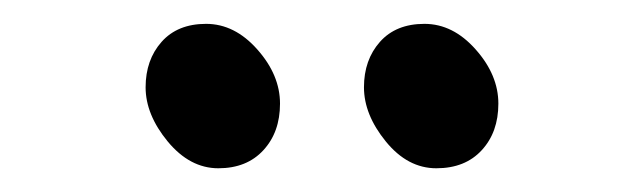

<svg xmlns="http://www.w3.org/2000/svg" viewBox="-20 -727 540 161"><path d="M345.9 -585.9Q321.8 -585.9 303.5 -608.4Q285.2 -630.9 285.2 -653.8Q285.2 -676.8 298.6 -691.9Q312 -707 335.9 -707Q359.9 -707 378.9 -685.5Q397.9 -664.1 397.9 -640.1Q397.9 -616.2 384 -601.1Q370.1 -585.9 345.9 -585.9ZM163.1 -585.9Q139.2 -585.9 120.6 -608.4Q102.1 -630.9 102.1 -653.8Q102.1 -676.8 115.5 -691.9Q128.9 -707 152.8 -707Q176.8 -707 195.8 -685.5Q214.8 -664.1 214.8 -640.1Q214.8 -616.2 200.9 -601.1Q187 -585.9 163.1 -585.9Z"/></svg>

Font: LXGW WenKai Mono GB Screen
Style: Regular
Weight: 400
Monospace: yes
Designer: LXGW / Fontworks Inc.
Foundry: LXGW / Fontworks Inc.
Version: Version 1.510;January 18,2025